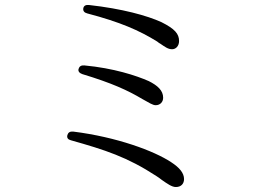

<svg xmlns="http://www.w3.org/2000/svg" viewBox="-20 -739 1040 772"><path d="M687 13C709 13 720 -1 720 -19C720 -43 702 -65 668 -87C600 -132 450 -188 274 -210C261 -211 254 -206 251 -196C248 -185 253 -178 265 -175C403 -136 491 -108 609 -31C618 -25 624 -21 630 -16C653 0 671 13 687 13ZM311 -441C430 -405 493 -376 552 -341C579 -326 594 -316 606 -316C624 -316 636 -329 636 -346C636 -375 614 -395 578 -413C528 -435 437 -465 319 -476C306 -477 299 -472 296 -462C293 -453 299 -445 311 -441ZM331 -685C464 -650 539 -617 612 -572C618 -567 621 -565 625 -563C644 -550 656 -541 672 -541C687 -541 700 -554 700 -574C700 -603 683 -623 629 -650C572 -676 472 -704 337 -719C325 -720 317 -716 315 -706C313 -695 319 -688 331 -685Z"/></svg>

Font: 寒蝉锦书宋
Style: Regular
Weight: 400
Designer: 寒蝉锦书宋{Warren} 思源宋体{Ryoko NISHIZUKA 西塚涼子 (kana & ideographs); Frank Grießhammer (Latin, Greek & Cyrillic); Wenlong ZHANG 
Foundry: Adobe & ChillType
Version: Version 2.000;Glyphs 3.1.1 (3135)